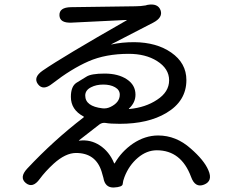

<svg xmlns="http://www.w3.org/2000/svg" viewBox="-20 -791 1040 856"><path d="M890 32Q850 48 832 -2Q788 -121 679 -121Q634 -121 594.5 -87.5Q555 -54 535 -2Q528 16 527 29.5Q526 43 487 45Q448 46 441 2Q440 -3 433 -26Q407 -109 319 -109Q272 -109 219 -61Q182 -27 157 7Q126 50 95 25Q65 0 101 -39Q219 -165 352 -267Q356 -270 352 -272Q296 -302 296 -359Q296 -406 321 -422Q343 -435 365 -449Q386 -463 446.5 -463Q507 -463 545.5 -437.5Q584 -412 584 -369Q584 -334 556 -308Q552 -305 557 -305Q629 -312 680 -346Q734 -381 734 -433Q734 -485 680 -519Q629 -551 554 -551Q451 -551 374.5 -517.5Q298 -484 213 -418Q172 -385 149 -416Q127 -446 170 -476Q260 -538 544 -700Q548 -702 543 -702L298 -690Q246 -688 245 -723Q244 -758 296 -759L583 -763Q607 -763 630 -767L636 -769Q684 -778 696 -745Q707 -713 663 -690L477 -594Q473 -592 478 -593Q523 -603 579 -603Q678 -602 743 -557Q811 -510 811 -434Q811 -340 721 -287Q640 -239 514 -239Q471 -239 450 -243Q435 -245 423 -236L333 -166Q329 -163 334 -164Q384 -170 425.5 -142.5Q467 -115 488 -65Q490 -60 492 -64Q522 -116 573 -151Q627 -187 685 -187Q765 -187 830 -129Q890 -77 909 -32Q930 16 890 32ZM437 -308Q455 -306 472 -314Q514 -334 514 -369Q514 -390 493 -402Q472 -414 440.5 -414Q409 -414 386 -402Q360 -389 360 -365Q360 -317 437 -308Z"/></svg>

Font: Resource Han Rounded CN
Style: Regular
Weight: 400
Designer: Cyano Hao (round all glyphs); Ryoko NISHIZUKA  (kana, bopomofo & ideographs); Paul D. Hunt (Latin, Greek & Cyrillic); Sa
Foundry: Cyano Hao
Version: 0.990